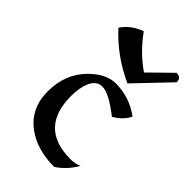

<svg xmlns="http://www.w3.org/2000/svg" viewBox="-219 -784 863 863"><g transform="rotate(45 212.5 -352.0)"><path d="M304.2 5.9Q195.3 5.9 125 -45.9Q43.9 -105 43.9 -213.9Q43.9 -324.7 115.2 -396.5Q175.3 -455.6 234.9 -455.6Q322.8 -455.6 394 -402.8Q373 -361.3 328.6 -336.9Q245.1 -402.8 202.1 -402.8Q165.5 -402.8 147 -358.9Q132.8 -324.2 132.8 -273.4Q132.8 -70.3 332 -70.3Q362.3 -70.3 385.3 -81.5Q352.5 -24.4 304.2 5.9ZM158.2 -710Q216.3 -629.4 290 -579.6L394.5 -682.1Q425.3 -682.1 425.3 -652.8L272 -492.2Q152.3 -546.4 66.4 -640.6Q98.1 -688.5 158.2 -710Z"/></g></svg>

Font: Balgruf
Style: Regular
Weight: 500
Designer: Paul James MIller
Foundry: High-Logic / Made with FontCreator
Version: Version 1.201;March 28, 2021;FontCreator 13.0.0.2683 64-bit